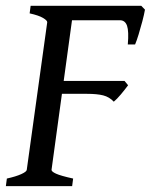

<svg xmlns="http://www.w3.org/2000/svg" viewBox="-21 -635 515 655"><path d="M473.6 -602.1Q470.7 -585.4 464.6 -562.3Q458.5 -539.1 451.9 -517.6Q445.3 -496.1 439.9 -483.4H415Q418.9 -528.3 412.4 -547.1Q405.8 -565.9 388.2 -565.9H202.1L221.7 -615.2H460.9ZM416 -344.2Q405.3 -329.6 391.4 -313Q377.4 -296.4 367.2 -288.1Q352.1 -304.2 331.1 -309.6Q310.1 -314.9 276.4 -314.9H130.9L160.6 -358.9H403.8ZM297.4 -615.2 293.9 -589.4Q262.7 -582.5 244.6 -579.3Q226.6 -576.2 225.1 -569.3L154.8 -55.7Q154.3 -49.8 170.2 -42.5Q186 -35.2 228.5 -25.9L225.1 0H-1L2.4 -25.9Q33.2 -32.7 51.5 -41Q69.8 -49.3 70.3 -55.7L140.1 -559.1Q140.6 -564.9 126 -573.7Q111.3 -582.5 80.1 -589.4L83.5 -615.2Z"/></svg>

Font: Gentium Book Plus
Style: Italic
Weight: 400
Italic angle: -8°
Designer: Victor Gaultney, Annie Olsen, Iska Routamaa, Becca Hirsbrunner
Foundry: SIL International
Version: Version 6.101